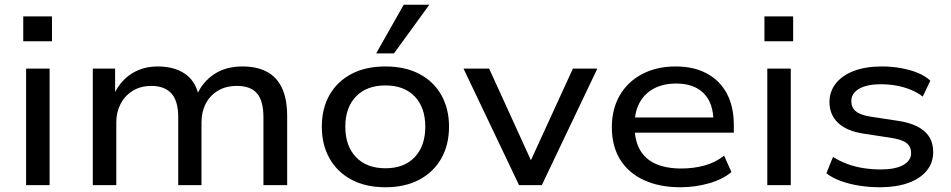

<svg xmlns="http://www.w3.org/2000/svg" viewBox="-20 -780 4007 809"><path d="M78 -606V-711H199V-606ZM90 0V-491H189V0Z M371 0V-491H465V-382H460Q476 -417 502 -443.5Q528 -470 564 -485Q600 -500 644 -500Q712 -500 756.5 -471Q801 -442 816 -383H811Q834 -435 882.5 -467.5Q931 -500 1002 -500Q1061 -500 1103 -478.5Q1145 -457 1167.5 -410.5Q1190 -364 1190 -290V0H1090V-285Q1090 -355 1063 -386.5Q1036 -418 978 -418Q932 -418 898.5 -398Q865 -378 847 -343.5Q829 -309 829 -264V0H731V-285Q731 -355 702 -386.5Q673 -418 618 -418Q573 -418 539.5 -397.5Q506 -377 488 -342Q470 -307 470 -265V0Z M1604 9Q1521 9 1461 -23Q1401 -55 1368.5 -112.5Q1336 -170 1336 -246Q1336 -323 1368.5 -380Q1401 -437 1461 -468.5Q1521 -500 1604 -500Q1687 -500 1747 -468.5Q1807 -437 1839.5 -379.5Q1872 -322 1872 -246Q1872 -170 1839.5 -112.5Q1807 -55 1747 -23Q1687 9 1604 9ZM1604 -71Q1683 -71 1727.5 -118Q1772 -165 1772 -246Q1772 -327 1727.5 -373.5Q1683 -420 1604 -420Q1525 -420 1480 -373.5Q1435 -327 1435 -246Q1435 -165 1480 -118Q1525 -71 1604 -71ZM1565 -555 1681 -760H1789L1640 -555Z M2167 0 1933 -491H2041L2227 -83H2207L2394 -491H2497L2263 0Z M2847 9Q2758 9 2692.5 -21.5Q2627 -52 2592.5 -108.5Q2558 -165 2558 -244Q2558 -320 2591 -377.5Q2624 -435 2685 -467.5Q2746 -500 2827 -500Q2904 -500 2959 -470Q3014 -440 3043 -385Q3072 -330 3072 -253V-221H2633V-285H3006L2986 -268Q2986 -346 2945 -387Q2904 -428 2829 -428Q2775 -428 2735.5 -407Q2696 -386 2675 -347.5Q2654 -309 2654 -256V-247Q2654 -189 2676 -149.5Q2698 -110 2742 -90Q2786 -70 2851 -70Q2902 -70 2948 -82.5Q2994 -95 3031 -124L3062 -55Q3025 -24 2967 -7.5Q2909 9 2847 9Z M3201 -606V-711H3322V-606ZM3213 0V-491H3312V0Z M3688 9Q3641 9 3598.5 2Q3556 -5 3521 -18Q3486 -31 3462 -50L3490 -119Q3518 -101 3550.5 -89Q3583 -77 3619 -71.5Q3655 -66 3690 -66Q3752 -66 3785.5 -84.5Q3819 -103 3819 -135Q3819 -162 3800 -177Q3781 -192 3736 -199L3618 -217Q3547 -228 3511 -262.5Q3475 -297 3475 -350Q3475 -394 3501.5 -428Q3528 -462 3577.5 -481Q3627 -500 3696 -500Q3738 -500 3776.5 -493Q3815 -486 3847 -473Q3879 -460 3900 -440L3868 -373Q3845 -391 3816 -402.5Q3787 -414 3756 -419.5Q3725 -425 3693 -425Q3631 -425 3599 -405.5Q3567 -386 3567 -354Q3567 -327 3585.5 -311.5Q3604 -296 3645 -289L3763 -271Q3837 -260 3874.5 -227.5Q3912 -195 3912 -139Q3912 -94 3884.5 -60.5Q3857 -27 3806.5 -9Q3756 9 3688 9Z"/></svg>

Font: Nunito Sans 10pt SemiExpanded Medium
Style: Regular
Weight: 500
Width: 6
Designer: Vernon Adams
Foundry: Vernon Adams
Version: Version 3.101;gftools[0.9.27]